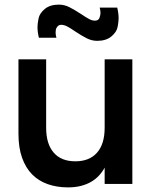

<svg xmlns="http://www.w3.org/2000/svg" viewBox="-20 -797 664 832"><path d="M180 -243Q180 -173.5 212.5 -135.8Q245 -98 306.5 -98Q367.5 -98 400.5 -135.5Q433.5 -173 433.5 -243V-540H553.5V0H433.5V-70.5Q423.5 -52 409.2 -36.5Q395 -21 375.5 -9.5Q356 2 331 8.5Q306 15 274.5 15Q226.5 15 186.8 1Q147 -13 119 -41.5Q91 -70 75.5 -113.8Q60 -157.5 60 -217.5V-540H180ZM401.5 -620Q378.5 -620 357 -630.5Q335.5 -641 305.5 -661Q284 -676 270.5 -682.8Q257 -689.5 245.5 -689.5Q235 -689.5 228.8 -682Q222.5 -674.5 221.8 -666.5Q221 -658.5 221 -656Q221 -645 224.5 -633.5H148.5Q142.5 -658 142.5 -679.5Q142.5 -694 147 -716.8Q151.5 -739.5 174.2 -758.2Q197 -777 235 -777Q258 -777 279.5 -766.5Q301 -756 331.5 -736Q353 -721.5 366.2 -714.5Q379.5 -707.5 391 -707.5Q406.5 -707.5 411 -719.5Q415.5 -731.5 415.5 -741Q415.5 -751.5 412 -764H488Q494 -739.5 494 -717.5Q494 -703.5 489.8 -680.8Q485.5 -658 462.5 -639Q439.5 -620 401.5 -620Z"/></svg>

Font: Vela Sans Bd
Style: Bold
Weight: 700
Designer: Principal design: Mikhail Sharanda - project Manrope.
Design modification: Ravid Balaliev
Foundry: Mikhail Sharanda
Version: Version 1.001